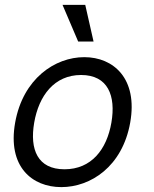

<svg xmlns="http://www.w3.org/2000/svg" viewBox="-20 -750 631 786"><path d="M231 16C351 16 481 -68 513 -248C545 -428 445 -516 325 -516C205 -516 74 -428 42 -248C10 -68 111 16 231 16ZM120 -248C139 -358 202 -443 312 -443C422 -443 455 -358 436 -248C417 -138 354 -57 244 -57C134 -57 101 -138 120 -248ZM236 -730 300 -580H363L329 -730Z"/></svg>

Font: Uncut Sans
Style: Italic
Weight: 400
Italic angle: -10°
Designer: Kasper Nordkvist
Foundry: Uncut Type
Version: Version 1.111;FEAKit 1.0